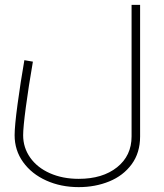

<svg xmlns="http://www.w3.org/2000/svg" viewBox="-20 -520 675 788"><path d="M40 35Q40 -3 52 -92Q64 -181 80 -273L115 -267Q97 -163 86 -80Q75 3 75 35Q75 86 104 127Q133 168 185 191Q237 214 303 214Q401 214 460.5 166.5Q520 119 520 40V-500H555V40Q555 107 520.5 154Q486 201 428.5 224.5Q371 248 303 248Q230 248 170 221Q110 194 75 145.5Q40 97 40 35Z"/></svg>

Font: Cairo ExtraLight
Style: Regular
Weight: 275
Designer: Mohamed Gaber, Accademia di Belle Arti di Urbino and others
Foundry: Kief Type Foundry, Accademia di Belle Arti di Urbino and others
Version: Version 3.011